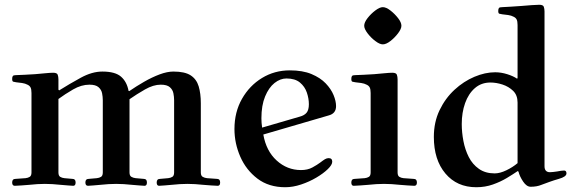

<svg xmlns="http://www.w3.org/2000/svg" viewBox="-20 -773 2406 805"><path d="M31 -8Q31 -23 45 -23L87 -26Q97 -27 104.5 -31.5Q112 -36 112 -50V-383Q112 -399 108 -406.5Q104 -414 95 -418Q86 -423 72.5 -425Q59 -427 48 -428Q40 -429 35.5 -430.5Q31 -432 31 -442Q31 -451 34 -454.5Q37 -458 47 -458Q58 -458 83 -459.5Q108 -461 127 -462Q151 -464 171 -466Q191 -468 203 -468Q219 -468 222 -459.5Q225 -451 225 -440V-397L228 -394Q271 -421 318.5 -447Q366 -473 409 -473Q463 -473 487.5 -451.5Q512 -430 519 -392L522 -391Q551 -411 584 -430Q617 -449 649 -461Q681 -473 707 -473Q755 -473 779.5 -457Q804 -441 813 -411Q822 -381 822 -340V-50Q822 -36 830 -31.5Q838 -27 848 -26L890 -23Q903 -23 903 -8Q903 6 893 6Q883 6 865.5 4.5Q848 3 833 2Q816 0 798 -1Q780 -2 766 -2Q752 -2 734 -1Q716 0 699 2Q684 3 669.5 4.5Q655 6 647 6Q637 6 637 -8Q637 -23 651 -23L685 -26Q695 -27 702.5 -31.5Q710 -36 710 -50V-353Q710 -367 707 -382Q704 -397 692 -407.5Q680 -418 654 -418Q623 -418 588 -398Q553 -378 523 -357V-50Q523 -36 531 -31.5Q539 -27 549 -26L583 -23Q596 -23 596 -8Q596 6 586 6Q579 6 564 4.5Q549 3 534 2Q517 0 499 -1Q481 -2 467 -2Q453 -2 435 -1Q417 0 400 2Q385 3 371 4.5Q357 6 349 6Q338 6 338 -8Q338 -23 352 -23L386 -26Q396 -27 403.5 -31.5Q411 -36 411 -50V-353Q411 -367 408 -382Q405 -397 393 -407.5Q381 -418 355 -418Q321 -418 286.5 -398Q252 -378 225 -358V-50Q225 -36 232.5 -31.5Q240 -27 250 -26L284 -23Q297 -23 297 -8Q297 6 287 6Q280 6 265 4.5Q250 3 235 2Q218 0 200 -1Q182 -2 168 -2Q154 -2 136.5 -1Q119 0 102 2Q87 3 69.5 4.5Q52 6 42 6Q31 6 31 -8Z M963 -232Q963 -303 994.5 -358.5Q1026 -414 1078.5 -446Q1131 -478 1195 -478Q1249 -478 1286 -462.5Q1323 -447 1345.5 -423.5Q1368 -400 1378.5 -374.5Q1389 -349 1389 -328Q1389 -297 1358 -289L1084 -209Q1096 -140 1140 -100Q1184 -60 1242 -60Q1270 -60 1290 -71Q1310 -82 1322 -91Q1335 -101 1342.5 -105.5Q1350 -110 1358 -110Q1373 -110 1373 -95Q1373 -82 1354.5 -64Q1336 -46 1306.5 -28.5Q1277 -11 1242.5 0.5Q1208 12 1176 12Q1107 12 1059.5 -24Q1012 -60 987.5 -116Q963 -172 963 -232ZM1076 -277Q1076 -258 1079 -238L1237 -284Q1256 -289 1265.5 -300.5Q1275 -312 1275 -336Q1275 -360 1266.5 -385Q1258 -410 1237.5 -427Q1217 -444 1181 -444Q1155 -444 1131 -425Q1107 -406 1091.5 -368.5Q1076 -331 1076 -277Z M1507 -665Q1507 -679 1521 -697Q1535 -715 1553.5 -729Q1572 -743 1585 -743Q1599 -743 1617 -729Q1635 -715 1649 -697Q1663 -679 1663 -665Q1663 -652 1649 -633.5Q1635 -615 1617 -601Q1599 -587 1585 -587Q1572 -587 1553.5 -601Q1535 -615 1521 -633.5Q1507 -652 1507 -665ZM1453 -8Q1453 -23 1467 -23L1509 -26Q1519 -27 1526.5 -31.5Q1534 -36 1534 -50V-383Q1534 -399 1530 -406.5Q1526 -414 1517 -418Q1508 -423 1494.5 -425Q1481 -427 1470 -428Q1462 -429 1457.5 -430.5Q1453 -432 1453 -442Q1453 -451 1456 -454.5Q1459 -458 1469 -458Q1480 -458 1505 -459.5Q1530 -461 1549 -462Q1573 -464 1593 -466Q1613 -468 1625 -468Q1641 -468 1644 -459.5Q1647 -451 1647 -440V-50Q1647 -36 1654.5 -31.5Q1662 -27 1672 -26L1714 -23Q1728 -23 1728 -8Q1728 6 1717 6Q1707 6 1689.5 4.5Q1672 3 1657 2Q1640 0 1622 -1Q1604 -2 1590 -2Q1576 -2 1558 -1Q1540 0 1523 2Q1508 3 1490.5 4.5Q1473 6 1463 6Q1453 6 1453 -8Z M1799 -199Q1799 -261 1823 -311Q1847 -361 1885.5 -396.5Q1924 -432 1969 -451Q2014 -470 2056 -470Q2081 -470 2106.5 -462Q2132 -454 2148 -443L2150 -446V-668Q2150 -684 2146 -691.5Q2142 -699 2133 -703Q2124 -708 2110.5 -710Q2097 -712 2086 -713Q2078 -714 2073.5 -715.5Q2069 -717 2069 -727Q2069 -736 2072 -739.5Q2075 -743 2085 -743Q2096 -743 2121.5 -745Q2147 -747 2166 -748Q2190 -750 2209.5 -751.5Q2229 -753 2241 -753Q2257 -753 2260 -744.5Q2263 -736 2263 -725V-76Q2263 -51 2286 -51Q2291 -51 2299.5 -52Q2308 -53 2315 -54Q2325 -56 2332.5 -57Q2340 -58 2345 -58Q2355 -58 2355 -46Q2355 -32 2323 -23Q2302 -17 2284 -10.5Q2266 -4 2250 2Q2231 10 2205 10Q2188 10 2173.5 -11.5Q2159 -33 2154 -53L2151 -56Q2132 -43 2105.5 -27Q2079 -11 2046.5 0.5Q2014 12 1977 12Q1896 12 1847.5 -45.5Q1799 -103 1799 -199ZM1916 -253Q1916 -218 1923 -181.5Q1930 -145 1945.5 -114.5Q1961 -84 1988 -65Q2015 -46 2054 -46Q2076 -46 2103 -59Q2130 -72 2150 -89V-343Q2150 -374 2131.5 -392Q2113 -410 2087 -418.5Q2061 -427 2036 -427Q1998 -427 1971 -403.5Q1944 -380 1930 -340.5Q1916 -301 1916 -253Z"/></svg>

Font: Monomakh
Style: Regular
Weight: 400
Version: Version 1.200; ttfautohint (v1.8.4.7-5d5b)